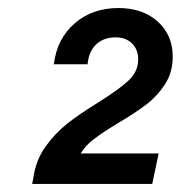

<svg xmlns="http://www.w3.org/2000/svg" viewBox="-20 -794 450 478"><path d="M223 -538Q276 -571 300 -593.5Q324 -616 324 -646Q324 -671 308.5 -686Q293 -701 268 -701Q238 -701 219.5 -683.5Q201 -666 198 -634H114Q122 -698 166 -736Q210 -774 275 -774Q335 -774 372.5 -740.5Q410 -707 410 -653Q410 -614 391 -584.5Q372 -555 344.5 -534Q317 -513 273 -487Q235 -464 213.5 -447.5Q192 -431 181 -412H375L359 -336H60L63 -351Q69 -395 93 -428.5Q117 -462 146.5 -485.5Q176 -509 223 -538Z"/></svg>

Font: Mona Sans SemiBold
Style: Italic
Weight: 600
Italic angle: -11.7°
Designer: Deni Anggara
Foundry: GitHub
Version: Version 2.000